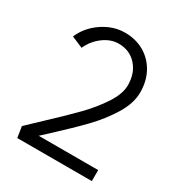

<svg xmlns="http://www.w3.org/2000/svg" viewBox="-173 -849 904 968"><g transform="rotate(30 279.0 -365.0)"><path d="M138 -138Q228 -222 284 -279.5Q340 -337 379.5 -397.5Q419 -458 419 -508Q419 -578 379 -622.5Q339 -667 275 -667Q229 -667 186.5 -635.5Q144 -604 122 -555L56 -583Q84 -648 145.5 -689.5Q207 -731 275 -731Q338 -731 387 -702.5Q436 -674 463.5 -623.5Q491 -573 491 -508Q491 -444 448.5 -375Q406 -306 347 -245Q288 -184 196 -99L157 -63H503V1H69L59 -63Z"/></g></svg>

Font: SUITE
Style: Regular
Weight: 400
Designer: Sun
Foundry: Sun
Version: Version 2.040